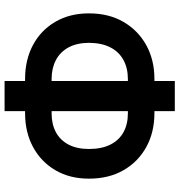

<svg xmlns="http://www.w3.org/2000/svg" viewBox="9 -789 811 869"><g transform="rotate(90 414.5 -354.5)"><path d="M337.4 -647.9H492.2Q578.6 -647.9 645.5 -611.1Q712.4 -574.2 750.5 -507.8Q788.6 -441.4 788.6 -351.6Q788.6 -264.6 750.5 -199.7Q712.4 -134.8 645.5 -98.6Q578.6 -62.5 492.2 -62.5H337.4Q251 -62.5 184.1 -98.1Q117.2 -133.8 78.9 -199Q40.5 -264.2 40.5 -351.6Q40.5 -441.4 79.1 -507.8Q117.7 -574.2 184.6 -611.1Q251.5 -647.9 337.4 -647.9ZM337.4 -527.8Q288.6 -527.8 251.7 -507.8Q214.8 -487.8 194.6 -448.7Q174.3 -409.7 173.8 -351.6Q174.3 -296.4 194.8 -258.8Q215.3 -221.2 252.2 -201.9Q289.1 -182.6 337.4 -182.6H493.2Q542.5 -182.6 578.6 -202.1Q614.7 -221.7 634.5 -259.5Q654.3 -297.4 654.3 -351.6Q654.3 -409.2 634.5 -448.5Q614.7 -487.8 578.6 -507.8Q542.5 -527.8 493.2 -527.8ZM482.9 -740.2V30.3H346.7V-740.2Z"/></g></svg>

Font: Inter Cardless Tabular Bold
Style: Bold
Weight: 700
Designer: Rasmus Andersson
Foundry: rsms
Version: Version 4.000;git-4fc901f